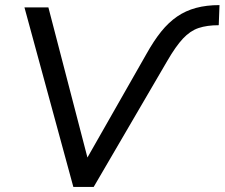

<svg xmlns="http://www.w3.org/2000/svg" viewBox="-20 -734 882 754"><path d="M268 0 76 -705H170L324 -113H322L555 -522Q584 -574 613 -610Q642 -646 675.5 -669Q709 -692 750 -703Q791 -714 842 -714L839 -635Q793 -635 760 -624Q727 -613 698.5 -582.5Q670 -552 637 -495L348 0Z"/></svg>

Font: Nunito Sans 7pt
Style: Italic
Weight: 400
Italic angle: -9°
Designer: Vernon Adams
Foundry: Vernon Adams
Version: Version 3.101;gftools[0.9.27]